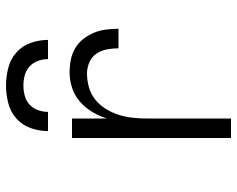

<svg xmlns="http://www.w3.org/2000/svg" viewBox="-95 -695 790 640"><g transform="rotate(-90 300.0 -375.0)"><path d="M160 0V-530H225V-414Q233 -439 247 -462.5Q261 -486 281 -503.5Q301 -521 326.5 -529.5Q352 -538 379 -538Q400 -538 420.5 -534Q441 -530 459 -519.5Q477 -509 490 -492.5Q503 -476 511 -456.5Q519 -437 521.5 -416Q524 -395 524 -375H459Q459 -394 455.5 -413Q452 -432 441.5 -448Q431 -464 412.5 -472Q394 -480 375 -480Q352 -480 329 -473.5Q306 -467 287.5 -452Q269 -437 256.5 -416.5Q244 -396 237 -373.5Q230 -351 227.5 -327.5Q225 -304 225 -281V0ZM183 -610Q183 -639 193 -667.5Q203 -696 225 -715.5Q247 -735 276.5 -742.5Q306 -750 335 -750Q364 -750 393.5 -742.5Q423 -735 445 -715.5Q467 -696 477 -667.5Q487 -639 487 -610H423Q423 -627 417 -643.5Q411 -660 398.5 -671.5Q386 -683 369 -687.5Q352 -692 335 -692Q318 -692 301 -687.5Q284 -683 271.5 -671.5Q259 -660 253 -643.5Q247 -627 247 -610Z"/></g></svg>

Font: Iosevka Curly Light Extended
Style: Regular
Weight: 300
Width: 7
Monospace: yes
Designer: Belleve Invis
Foundry: Belleve Invis
Version: Version 11.1.0; ttfautohint (v1.8.3)